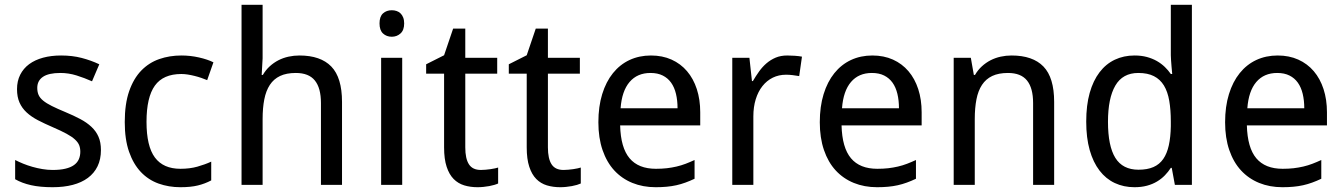

<svg xmlns="http://www.w3.org/2000/svg" viewBox="-20 -780 5668 810"><path d="M405.8 -147Q405.8 -107.9 391.6 -78.6Q377.4 -49.3 350.8 -29.5Q324.2 -9.8 286.6 0Q249 9.8 202.1 9.8Q148.9 9.8 110.8 1.2Q72.8 -7.3 43.9 -23.9V-105Q59.1 -97.2 77.6 -89.6Q96.2 -82 116.7 -76.2Q137.2 -70.3 158.9 -66.7Q180.7 -63 202.1 -63Q233.9 -63 256.1 -68.4Q278.3 -73.7 292.2 -83.7Q306.2 -93.8 312.5 -108.2Q318.8 -122.6 318.8 -140.1Q318.8 -155.3 314 -167.5Q309.1 -179.7 296.1 -191.7Q283.2 -203.6 260.7 -215.8Q238.3 -228 203.1 -243.2Q168 -258.3 139.9 -272.9Q111.8 -287.6 92.3 -305.7Q72.8 -323.7 62.3 -347.4Q51.8 -371.1 51.8 -403.8Q51.8 -438 65.2 -464.6Q78.6 -491.2 103 -509.3Q127.4 -527.3 161.6 -536.6Q195.8 -545.9 237.8 -545.9Q285.2 -545.9 324.5 -535.6Q363.8 -525.4 398.9 -508.8L368.2 -437Q336.4 -451.2 303 -461.7Q269.5 -472.2 234.9 -472.2Q185.1 -472.2 161.1 -455.8Q137.2 -439.5 137.2 -409.2Q137.2 -392.1 142.8 -379.4Q148.4 -366.7 162.1 -355.5Q175.8 -344.2 198.7 -332.8Q221.7 -321.3 255.9 -307.1Q291 -292.5 318.6 -277.8Q346.2 -263.2 365.7 -244.9Q385.3 -226.6 395.5 -203.1Q405.8 -179.7 405.8 -147Z M741.2 9.8Q691.9 9.8 648.9 -5.6Q606 -21 574.2 -54.4Q542.5 -87.9 524.4 -139.9Q506.3 -191.9 506.3 -265.1Q506.3 -341.8 524.9 -395.3Q543.5 -448.7 575.9 -482.2Q608.4 -515.6 651.9 -530.8Q695.3 -545.9 745.1 -545.9Q783.2 -545.9 819.6 -537.6Q856 -529.3 880.4 -517.1L854 -441.9Q842.8 -446.8 829.1 -451.4Q815.4 -456.1 800.8 -459.7Q786.1 -463.4 772 -465.6Q757.8 -467.8 745.1 -467.8Q668.5 -467.8 633.3 -418.7Q598.1 -369.6 598.1 -266.1Q598.1 -163.1 633.5 -115.5Q668.9 -67.9 741.2 -67.9Q780.8 -67.9 812.7 -76.9Q844.7 -85.9 871.1 -98.1V-19Q844.7 -4.9 814.7 2.4Q784.7 9.8 741.2 9.8Z M1334 0V-345.2Q1334 -408.7 1308.3 -440.4Q1282.7 -472.2 1228 -472.2Q1188.5 -472.2 1161.6 -459.5Q1134.8 -446.8 1118.4 -421.9Q1102.1 -397 1095 -360.8Q1087.9 -324.7 1087.9 -277.8V0H999V-759.8H1087.9V-534.2L1084 -463.9H1088.9Q1101.1 -484.9 1117.9 -500.2Q1134.8 -515.6 1154.8 -525.9Q1174.8 -536.1 1197.3 -541Q1219.7 -545.9 1243.2 -545.9Q1332.5 -545.9 1377.7 -499.3Q1422.9 -452.6 1422.9 -350.1V0Z M1676.8 0H1587.9V-536.1H1676.8ZM1581.1 -681.2Q1581.1 -710.4 1595.9 -723.6Q1610.8 -736.8 1632.8 -736.8Q1643.6 -736.8 1653.1 -733.6Q1662.6 -730.5 1669.7 -723.6Q1676.8 -716.8 1680.9 -706.3Q1685.1 -695.8 1685.1 -681.2Q1685.1 -652.8 1669.7 -638.9Q1654.3 -625 1632.8 -625Q1610.8 -625 1595.9 -638.7Q1581.1 -652.3 1581.1 -681.2Z M2008.8 -63Q2017.6 -63 2028.6 -64Q2039.6 -64.9 2049.8 -66.4Q2060.1 -67.9 2068.6 -69.8Q2077.1 -71.8 2081.5 -73.2V-5.9Q2075.2 -2.9 2065.4 0Q2055.7 2.9 2043.9 5.1Q2032.2 7.3 2019.5 8.5Q2006.8 9.8 1994.6 9.8Q1964.4 9.8 1938.5 2Q1912.6 -5.9 1893.8 -24.9Q1875 -43.9 1864.3 -76.4Q1853.5 -108.9 1853.5 -158.2V-469.2H1777.8V-508.8L1853.5 -546.9L1891.6 -659.2H1942.9V-536.1H2077.6V-469.2H1942.9V-158.2Q1942.9 -110.8 1958.3 -86.9Q1973.6 -63 2008.8 -63Z M2357.4 -63Q2366.2 -63 2377.2 -64Q2388.2 -64.9 2398.4 -66.4Q2408.7 -67.9 2417.2 -69.8Q2425.8 -71.8 2430.2 -73.2V-5.9Q2423.8 -2.9 2414.1 0Q2404.3 2.9 2392.6 5.1Q2380.9 7.3 2368.2 8.5Q2355.5 9.8 2343.3 9.8Q2313 9.8 2287.1 2Q2261.2 -5.9 2242.4 -24.9Q2223.6 -43.9 2212.9 -76.4Q2202.1 -108.9 2202.1 -158.2V-469.2H2126.5V-508.8L2202.1 -546.9L2240.2 -659.2H2291.5V-536.1H2426.3V-469.2H2291.5V-158.2Q2291.5 -110.8 2306.9 -86.9Q2322.3 -63 2357.4 -63Z M2746.1 9.8Q2692.4 9.8 2647.9 -8.3Q2603.5 -26.4 2571.5 -61Q2539.6 -95.7 2522 -147Q2504.4 -198.2 2504.4 -264.2Q2504.4 -330.6 2520.5 -382.8Q2536.6 -435.1 2565.9 -471.4Q2595.2 -507.8 2636 -526.9Q2676.8 -545.9 2726.1 -545.9Q2774.4 -545.9 2813 -528.6Q2851.6 -511.2 2878.4 -479.7Q2905.3 -448.2 2919.7 -404.1Q2934.1 -359.9 2934.1 -306.2V-251H2596.2Q2598.6 -156.7 2636 -112.3Q2673.3 -67.9 2747.1 -67.9Q2772 -67.9 2793.2 -70.3Q2814.5 -72.8 2834.2 -77.4Q2854 -82 2872.6 -89.1Q2891.1 -96.2 2910.2 -105V-25.9Q2890.6 -16.6 2871.8 -9.8Q2853 -2.9 2833.3 1.5Q2813.5 5.9 2792.2 7.8Q2771 9.8 2746.1 9.8ZM2724.1 -472.2Q2668.5 -472.2 2636 -434.1Q2603.5 -396 2598.1 -323.2H2838.4Q2838.4 -356.4 2831.8 -384Q2825.2 -411.6 2811.3 -431.2Q2797.4 -450.7 2775.9 -461.4Q2754.4 -472.2 2724.1 -472.2Z M3301.3 -545.9Q3315.4 -545.9 3333 -544.7Q3350.6 -543.5 3363.3 -541L3351.6 -459Q3337.9 -461.4 3323.5 -463.1Q3309.1 -464.8 3296.4 -464.8Q3265.6 -464.8 3240.2 -452.4Q3214.8 -439.9 3196.5 -416.7Q3178.2 -393.6 3168.2 -361.1Q3158.2 -328.6 3158.2 -289.1V0H3069.3V-536.1H3141.6L3152.3 -438H3156.2Q3168.5 -459 3182.4 -478.5Q3196.3 -498 3213.6 -512.9Q3231 -527.8 3252.4 -536.9Q3273.9 -545.9 3301.3 -545.9Z M3680.2 9.8Q3626.5 9.8 3582 -8.3Q3537.6 -26.4 3505.6 -61Q3473.6 -95.7 3456.1 -147Q3438.5 -198.2 3438.5 -264.2Q3438.5 -330.6 3454.6 -382.8Q3470.7 -435.1 3500 -471.4Q3529.3 -507.8 3570.1 -526.9Q3610.8 -545.9 3660.2 -545.9Q3708.5 -545.9 3747.1 -528.6Q3785.6 -511.2 3812.5 -479.7Q3839.4 -448.2 3853.8 -404.1Q3868.2 -359.9 3868.2 -306.2V-251H3530.3Q3532.7 -156.7 3570.1 -112.3Q3607.4 -67.9 3681.2 -67.9Q3706.1 -67.9 3727.3 -70.3Q3748.5 -72.8 3768.3 -77.4Q3788.1 -82 3806.6 -89.1Q3825.2 -96.2 3844.2 -105V-25.9Q3824.7 -16.6 3805.9 -9.8Q3787.1 -2.9 3767.3 1.5Q3747.6 5.9 3726.3 7.8Q3705.1 9.8 3680.2 9.8ZM3658.2 -472.2Q3602.5 -472.2 3570.1 -434.1Q3537.6 -396 3532.2 -323.2H3772.5Q3772.5 -356.4 3765.9 -384Q3759.3 -411.6 3745.4 -431.2Q3731.4 -450.7 3710 -461.4Q3688.5 -472.2 3658.2 -472.2Z M4338.4 0V-345.2Q4338.4 -408.7 4312.7 -440.4Q4287.1 -472.2 4232.4 -472.2Q4192.9 -472.2 4166 -459.5Q4139.2 -446.8 4122.8 -421.9Q4106.4 -397 4099.4 -360.8Q4092.3 -324.7 4092.3 -277.8V0H4003.4V-536.1H4075.7L4088.4 -463.9H4093.3Q4105.5 -484.9 4122.3 -500.2Q4139.2 -515.6 4159.2 -525.9Q4179.2 -536.1 4201.7 -541Q4224.1 -545.9 4247.6 -545.9Q4336.9 -545.9 4382.1 -499.3Q4427.2 -452.6 4427.2 -350.1V0Z M4923.3 -71.8H4919.4Q4908.7 -55.2 4894.3 -40.3Q4879.9 -25.4 4861.1 -14.2Q4842.3 -2.9 4818.8 3.4Q4795.4 9.8 4766.1 9.8Q4720.7 9.8 4683.1 -7.8Q4645.5 -25.4 4618.7 -60.3Q4591.8 -95.2 4577.1 -147Q4562.5 -198.7 4562.5 -267.1Q4562.5 -335.9 4577.1 -387.9Q4591.8 -439.9 4618.7 -475.1Q4645.5 -510.3 4683.1 -528.1Q4720.7 -545.9 4766.1 -545.9Q4794.9 -545.9 4818.4 -539.6Q4841.8 -533.2 4860.6 -522.5Q4879.4 -511.7 4894 -497.6Q4908.7 -483.4 4919.4 -467.8H4925.3Q4923.8 -484.4 4922.4 -499.5Q4921.4 -512.2 4920.4 -525.6Q4919.4 -539.1 4919.4 -546.9V-759.8H5008.3V0H4936.5ZM4783.2 -64Q4820.3 -64 4845.9 -75.2Q4871.6 -86.4 4887.5 -109.4Q4903.3 -132.3 4910.9 -166.7Q4918.5 -201.2 4919.4 -247.1V-267.1Q4919.4 -316.4 4912.8 -354.7Q4906.2 -393.1 4890.4 -419.2Q4874.5 -445.3 4848.1 -458.7Q4821.8 -472.2 4782.2 -472.2Q4716.3 -472.2 4685.3 -418.9Q4654.3 -365.7 4654.3 -266.1Q4654.3 -164.1 4685.3 -114Q4716.3 -64 4783.2 -64Z M5390.1 9.8Q5336.4 9.8 5292 -8.3Q5247.6 -26.4 5215.6 -61Q5183.6 -95.7 5166 -147Q5148.4 -198.2 5148.4 -264.2Q5148.4 -330.6 5164.6 -382.8Q5180.7 -435.1 5210 -471.4Q5239.3 -507.8 5280 -526.9Q5320.8 -545.9 5370.1 -545.9Q5418.5 -545.9 5457 -528.6Q5495.6 -511.2 5522.5 -479.7Q5549.3 -448.2 5563.7 -404.1Q5578.1 -359.9 5578.1 -306.2V-251H5240.2Q5242.7 -156.7 5280 -112.3Q5317.4 -67.9 5391.1 -67.9Q5416 -67.9 5437.3 -70.3Q5458.5 -72.8 5478.3 -77.4Q5498 -82 5516.6 -89.1Q5535.2 -96.2 5554.2 -105V-25.9Q5534.7 -16.6 5515.9 -9.8Q5497.1 -2.9 5477.3 1.5Q5457.5 5.9 5436.3 7.8Q5415 9.8 5390.1 9.8ZM5368.2 -472.2Q5312.5 -472.2 5280 -434.1Q5247.6 -396 5242.2 -323.2H5482.4Q5482.4 -356.4 5475.8 -384Q5469.2 -411.6 5455.3 -431.2Q5441.4 -450.7 5419.9 -461.4Q5398.4 -472.2 5368.2 -472.2Z"/></svg>

Font: Genotype
Style: Regular
Weight: 400
Foundry: Ascender Corporation
Version: Version 1.00